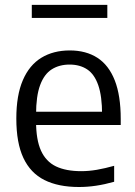

<svg xmlns="http://www.w3.org/2000/svg" viewBox="-20 -758 555 788"><path d="M304 9.5Q219.5 9.5 162.2 -19.2Q105 -48 76 -109.8Q47 -171.5 47 -271.5Q47 -367 73.8 -429Q100.5 -491 149.8 -521Q199 -551 266.5 -551Q333 -551 379.8 -520.8Q426.5 -490.5 451 -428.2Q475.5 -366 475.5 -269.5V-245H90.5V-299.5H416.5L399 -287.5Q399 -363.5 383.2 -408.5Q367.5 -453.5 337.8 -473.2Q308 -493 265.5 -493Q223.5 -493 192.5 -473.5Q161.5 -454 144.8 -409Q128 -364 128 -287.5V-259.5Q128 -184.5 148.2 -139.8Q168.5 -95 209.5 -75.2Q250.5 -55.5 313.5 -55.5Q344.5 -55.5 377.8 -61.2Q411 -67 448.5 -77.5V-12Q409.5 -1 374.2 4.2Q339 9.5 304 9.5ZM110.5 -684.5V-738H420.5V-684.5Z"/></svg>

Font: Encode Sans Condensed Thin
Style: Regular
Weight: 400
Version: Version 3.002